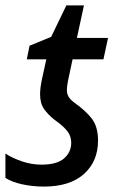

<svg xmlns="http://www.w3.org/2000/svg" viewBox="-29 -679 442 709"><path d="M133 10Q91 10 52.5 1.5Q14 -7 -9 -22V-112Q15 -96 51 -83.5Q87 -71 124 -71Q181 -71 207.5 -94Q234 -117 234 -152Q234 -175 220.5 -193.5Q207 -212 172 -237Q149 -255 134 -276Q119 -297 119 -331Q119 -354 126 -387L142 -460H70L80 -510L160 -543L216 -659H281L255 -539H370L353 -460H239L222 -380Q218 -360 218 -347Q218 -332 224.5 -321.5Q231 -311 244 -301Q287 -271 310 -241Q333 -211 333 -160Q333 -83 281 -36.5Q229 10 133 10Z"/></svg>

Font: Noto Sans SemiCondensed Medium
Style: Italic
Weight: 500
Width: 4
Italic angle: -12°
Designer: Monotype Design Team
Foundry: Monotype Imaging Inc.
Version: Version 2.013; ttfautohint (v1.8.4.7-5d5b)